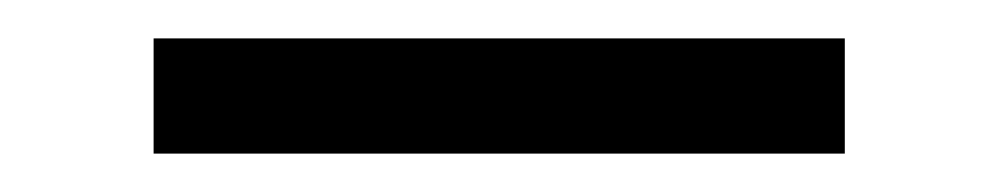

<svg xmlns="http://www.w3.org/2000/svg" viewBox="-20 -357 520 100"><path d="M60 -337H420V-277H60Z"/></svg>

Font: Krub
Style: Regular
Weight: 400
Designer: Ekaluck Peanpanawate
Foundry: Cadson Demak Co.,Ltd.
Version: Version 1.000; ttfautohint (v1.6)